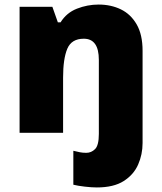

<svg xmlns="http://www.w3.org/2000/svg" viewBox="-20 -583 710 843"><path d="M405 240Q383 240 352.5 236.5Q322 233 302 228V79Q319 83 331 85.5Q343 88 359 88Q381 88 397.5 71.5Q414 55 414 5V-320Q414 -413 348 -413Q294 -413 275.5 -369Q257 -325 257 -242V0H66V-553H210L234 -485H246Q272 -527 318 -545Q364 -563 413 -563Q467 -563 510.5 -542Q554 -521 580 -476Q606 -431 606 -360V45Q606 95 586.5 139.5Q567 184 523 212Q479 240 405 240Z"/></svg>

Font: Noto Sans Myanmar Black
Style: Regular
Weight: 900
Designer: Monotype Design Team
Foundry: Monotype Imaging Inc.
Version: Version 2.107; ttfautohint (v1.8.4.7-5d5b)